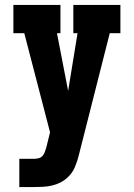

<svg xmlns="http://www.w3.org/2000/svg" viewBox="-20 -550 540 775"><path d="M58 205V91H118Q127 91 136.5 88.5Q146 86 152 79Q158 72 161 63Q164 54 167 45L182 -16L78 -416H34V-530H224V-416H210L255 -183L293 -416H276V-530H466V-416H423L299 73Q293 99 282.5 124Q272 149 252 167Q239 179 223 187Q207 195 189.5 199Q172 203 154 204Q136 205 118 205Z"/></svg>

Font: Iosevka Slab Heavy
Style: Regular
Weight: 900
Monospace: yes
Designer: Belleve Invis
Foundry: Belleve Invis
Version: Version 11.1.0; ttfautohint (v1.8.3)